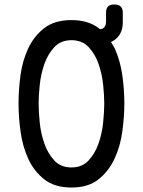

<svg xmlns="http://www.w3.org/2000/svg" viewBox="-20 -830 640 860"><path d="M300 10Q225 10 178.5 -26.5Q132 -63 106.5 -119Q81 -175 72 -241Q63 -307 63 -367Q63 -425 71.5 -490.5Q80 -556 105.5 -611.5Q131 -667 177.5 -703.5Q224 -740 300 -740Q375 -740 422 -704Q424 -702 427 -700H430Q441 -700 448 -709Q455 -718 455 -735V-773Q455 -792 464 -801Q473 -810 492 -810Q511 -810 520.5 -801Q530 -792 530 -773V-730Q530 -687 505 -661Q493 -649 477 -642Q486 -628 494 -613Q519 -557 528 -492Q537 -427 537 -368Q537 -308 528 -241.5Q519 -175 493 -119Q467 -63 421 -26.5Q375 10 300 10ZM300 -80Q348 -80 377 -111.5Q406 -143 421.5 -187.5Q437 -232 442 -281.5Q447 -331 447 -367Q447 -402 442 -450.5Q437 -499 421.5 -543.5Q406 -588 377 -619Q348 -650 300 -650Q252 -650 223 -618.5Q194 -587 178.5 -542.5Q163 -498 158 -449.5Q153 -401 153 -366Q153 -330 158 -281Q163 -232 178.5 -187.5Q194 -143 223 -111.5Q252 -80 300 -80Z"/></svg>

Font: Maple Mono NL
Style: Regular
Weight: 400
Monospace: yes
Designer: subframe7536
Version: Version 7.000